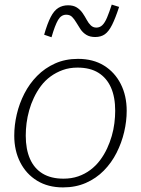

<svg xmlns="http://www.w3.org/2000/svg" viewBox="-20 -803 613 835"><path d="M446 -158Q458 -184 466 -211.5Q474 -239 477.5 -267.5Q481 -296 481 -321Q481 -381 462.5 -422.5Q444 -464 408 -486.5Q372 -509 317 -509Q282 -509 253 -498.5Q224 -488 200 -470.5Q176 -453 158 -429Q140 -405 127 -377Q115 -352 107 -323.5Q99 -295 95.5 -267.5Q92 -240 92 -213Q92 -154 110.5 -112Q129 -70 165.5 -48Q202 -26 256 -26Q291 -26 320 -36Q349 -46 373 -64Q397 -82 415 -106Q433 -130 446 -158ZM42 -213Q42 -259 53 -306Q64 -353 86 -396Q108 -439 141.5 -473Q175 -507 219.5 -527Q264 -547 319 -547Q385 -547 432 -518Q479 -489 505 -438Q531 -387 531 -321Q531 -276 520 -229Q509 -182 487 -138.5Q465 -95 431.5 -61Q398 -27 353.5 -7.5Q309 12 254 12Q189 12 141.5 -17Q94 -46 68 -97Q42 -148 42 -213ZM394 -642Q371 -642 355.5 -651.5Q340 -661 330 -676Q320 -691 311.5 -705.5Q303 -720 293.5 -729.5Q284 -739 268 -739Q246 -739 232.5 -716Q219 -693 204 -641L172 -652Q186 -701 200.5 -729Q215 -757 233.5 -768.5Q252 -780 276 -780Q299 -780 314 -770.5Q329 -761 339 -746.5Q349 -732 357 -717Q365 -702 375 -692.5Q385 -683 399 -683Q414 -683 425 -693.5Q436 -704 445.5 -726.5Q455 -749 466 -783L498 -773Q482 -724 467.5 -695Q453 -666 436 -654Q419 -642 394 -642Z"/></svg>

Font: Roboto Serif Thin
Style: Italic
Weight: 250
Italic angle: -10°
Version: Version 1.007